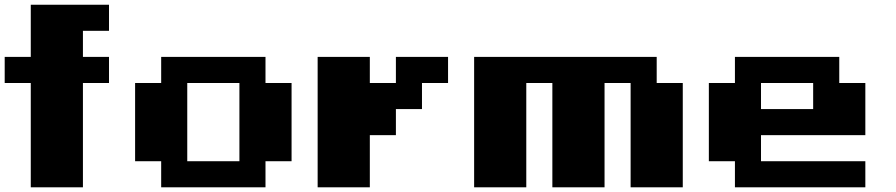

<svg xmlns="http://www.w3.org/2000/svg" viewBox="-20 -798 3818 818"><path d="M444.4 -777.8V-666.7H333.3V-555.6H444.4V-444.4H333.3V0H111.1V-444.4H0V-555.6H111.1V-777.8Z M666.7 -111.1H555.6V-444.4H666.7V-555.6H1111.1V-444.4H1222.2V-111.1H1111.1V0H666.7ZM1000 -444.4H777.8V-111.1H1000Z M1888.9 -555.6V-444.4H1777.8V-333.3H1666.7V-222.2H1555.6V0H1333.3V-555.6H1555.6V-444.4H1666.7V-555.6Z M2333.3 0V-444.4H2222.2V0H2000V-555.6H2777.8V-444.4H2888.9V0H2666.7V-444.4H2555.6V0Z M3555.6 -555.6V-444.4H3666.7V-222.2H3222.2V-111.1H3666.7V0H3111.1V-111.1H3000V-444.4H3111.1V-555.6ZM3444.4 -444.4H3222.2V-333.3H3444.4Z"/></svg>

Font: Pixeloid Sans
Style: Bold
Weight: 700
Monospace: yes
Designer: GGBot
Version: 0.3